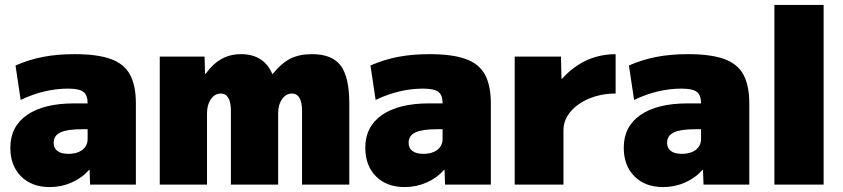

<svg xmlns="http://www.w3.org/2000/svg" viewBox="-20 -750 3425 780"><path d="M182 10Q109 10 65.5 -33.5Q22 -77 22 -150Q22 -236 90 -283Q158 -330 282 -330H336Q336 -364 318.5 -377Q301 -390 256 -390Q209 -390 160.5 -378.5Q112 -367 64 -344L43 -484Q98 -508 155.5 -519Q213 -530 283 -530Q375 -530 429.5 -510.5Q484 -491 508 -447Q532 -403 532 -330V0H346L344 -60H342Q313 -27 271 -8.5Q229 10 182 10ZM258 -125Q282 -125 299.5 -132.5Q317 -140 326.5 -153.5Q336 -167 336 -185V-225H312Q253 -225 225.5 -212Q198 -199 198 -170Q198 -148 213.5 -136.5Q229 -125 258 -125Z M629 0V-520H811L813 -450H815Q845 -491 880 -510.5Q915 -530 959 -530Q1005 -530 1037 -510Q1069 -490 1086 -450H1088Q1124 -494 1160 -512Q1196 -530 1248 -530Q1329 -530 1364 -483.5Q1399 -437 1399 -330V0H1207V-300Q1207 -335 1196.5 -352.5Q1186 -370 1166 -370Q1142 -370 1126 -347.5Q1110 -325 1110 -290V0H918V-300Q918 -335 907.5 -352.5Q897 -370 877 -370Q853 -370 837 -347.5Q821 -325 821 -290V0Z M1624 10Q1551 10 1507.5 -33.5Q1464 -77 1464 -150Q1464 -236 1532 -283Q1600 -330 1724 -330H1778Q1778 -364 1760.5 -377Q1743 -390 1698 -390Q1651 -390 1602.5 -378.5Q1554 -367 1506 -344L1485 -484Q1540 -508 1597.5 -519Q1655 -530 1725 -530Q1817 -530 1871.5 -510.5Q1926 -491 1950 -447Q1974 -403 1974 -330V0H1788L1786 -60H1784Q1755 -27 1713 -8.5Q1671 10 1624 10ZM1700 -125Q1724 -125 1741.5 -132.5Q1759 -140 1768.5 -153.5Q1778 -167 1778 -185V-225H1754Q1695 -225 1667.5 -212Q1640 -199 1640 -170Q1640 -148 1655.5 -136.5Q1671 -125 1700 -125Z M2071 0V-520H2259L2261 -430H2263Q2293 -463 2327.5 -485.5Q2362 -508 2401 -519Q2440 -530 2481 -530V-370Q2423 -370 2374.5 -350Q2326 -330 2297.5 -296Q2269 -262 2269 -220V0Z M2674 10Q2601 10 2557.5 -33.5Q2514 -77 2514 -150Q2514 -236 2582 -283Q2650 -330 2774 -330H2828Q2828 -364 2810.5 -377Q2793 -390 2748 -390Q2701 -390 2652.5 -378.5Q2604 -367 2556 -344L2535 -484Q2590 -508 2647.5 -519Q2705 -530 2775 -530Q2867 -530 2921.5 -510.5Q2976 -491 3000 -447Q3024 -403 3024 -330V0H2838L2836 -60H2834Q2805 -27 2763 -8.5Q2721 10 2674 10ZM2750 -125Q2774 -125 2791.5 -132.5Q2809 -140 2818.5 -153.5Q2828 -167 2828 -185V-225H2804Q2745 -225 2717.5 -212Q2690 -199 2690 -170Q2690 -148 2705.5 -136.5Q2721 -125 2750 -125Z M3126 0V-730H3326V0Z"/></svg>

Font: M PLUS 2 Black
Style: Regular
Weight: 900
Designer: Coji Morishita
Foundry: UNDERFOREST DESIGN
Version: Version 1.001